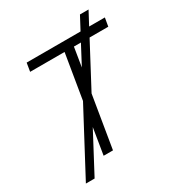

<svg xmlns="http://www.w3.org/2000/svg" viewBox="-211 -949 1078 1172"><g transform="rotate(-30 327.5 -363.0)"><path d="M47.9 92.8 284.7 -352.5 336.9 -668H94.2L104 -727.5H483.9L532.7 -819.3H593.3L544.4 -727.5H655.3L645 -668H513.2L353 -366.2L292.5 0H226.6L256.8 -185.1L109.4 92.8ZM380.9 -533.2 452.1 -668H402.8Z"/></g></svg>

Font: Inter Display Light
Style: Italic
Weight: 300
Italic angle: -9.39999°
Designer: Rasmus Andersson
Foundry: rsms
Version: Version 4.000;git-a52131595